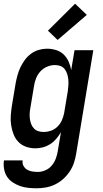

<svg xmlns="http://www.w3.org/2000/svg" viewBox="-32 -790 552 1033"><path d="M165 223Q142 223 119 220.5Q96 218 75 210.5Q54 203 35.5 190.5Q17 178 5.5 160Q-6 142 -10 119.5Q-14 97 -11 74L-10 73H90Q87 89 94.5 102.5Q102 116 114 123Q126 130 141 132.5Q156 135 172 135Q192 135 212.5 126Q233 117 247 100Q261 83 268.5 62.5Q276 42 279 22L296 -79Q285 -60 270.5 -43Q256 -26 238 -14.5Q220 -3 199.5 2.5Q179 8 159 8Q132 8 108 -0.5Q84 -9 67 -26.5Q50 -44 41 -67.5Q32 -91 28 -116.5Q24 -142 26 -168.5Q28 -195 32 -221L52 -341Q56 -363 62 -385Q68 -407 78 -428Q88 -449 102 -468Q116 -487 135 -501Q154 -515 176.5 -521.5Q199 -528 221 -528Q246 -528 270 -520.5Q294 -513 310.5 -497Q327 -481 337 -459Q347 -437 351 -413L369 -520H470L378 36Q374 61 366 85.5Q358 110 343 132.5Q328 155 308 173Q288 191 264 202.5Q240 214 215 218.5Q190 223 165 223ZM202 -80Q222 -80 241.5 -86.5Q261 -93 276.5 -108Q292 -123 300.5 -142Q309 -161 313 -181L333 -301Q335 -316 336 -332Q337 -348 335.5 -363Q334 -378 329.5 -392Q325 -406 316.5 -417.5Q308 -429 294 -434.5Q280 -440 264 -440Q243 -440 222 -431.5Q201 -423 185.5 -406Q170 -389 162 -368.5Q154 -348 151 -327L131 -207Q128 -192 127.5 -177.5Q127 -163 129 -149Q131 -135 136 -122Q141 -109 150.5 -99Q160 -89 173.5 -84.5Q187 -80 202 -80ZM278 -575 226 -625 372 -770 435 -710Z"/></svg>

Font: Iosevka Semibold Oblique
Style: Regular
Weight: 600
Italic angle: -9°
Monospace: yes
Designer: Belleve Invis
Foundry: Belleve Invis
Version: Version 32.5.0; ttfautohint (v1.8.4)